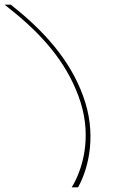

<svg xmlns="http://www.w3.org/2000/svg" viewBox="-228 -688 543 822"><path d="M-187.1 -651 -208.3 -668H-182.3L-178.2 -665C-42.8 -558 71 -434 127.8 -277C186.1 -119 154.2 25 107.9 111L106 114H79L88.8 97C133.8 13 165.3 -124 107.8 -277C51.8 -429 -54.4 -546 -187.1 -651Z"/></svg>

Font: Nordica Plus
Style: NordicaClassicUltraLightOpObl
Weight: 300
Version: Version 1